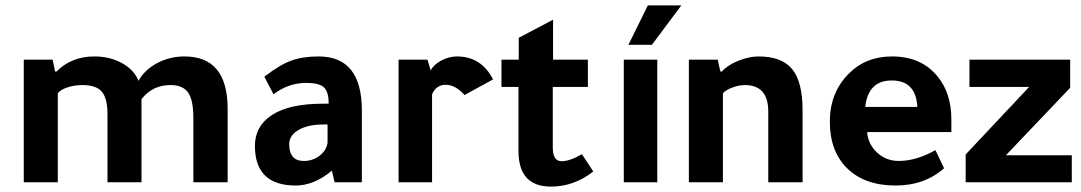

<svg xmlns="http://www.w3.org/2000/svg" viewBox="-20 -675 4004 711"><path d="M189 -410Q245 -466 329 -466Q387 -466 431.5 -441.5Q476 -417 493 -376Q515 -416 561.5 -441Q608 -466 663 -466Q823 -466 823 -272V0H696V-238Q696 -305 676.5 -332.5Q657 -360 611 -360Q545 -360 504 -308V0H378V-252Q378 -311 357 -335.5Q336 -360 285 -360Q255 -360 228.5 -351Q202 -342 194 -329V0H68V-454H175L184 -410Z M1320 0H1219L1209 -43Q1143 12 1075 12Q924 12 924 -135Q924 -208 987 -249Q1051 -291 1176 -291H1197V-293Q1197 -336 1179 -352Q1161 -368 1114 -368Q1048 -368 993 -326Q975 -359 959 -391Q1016 -435 1058.5 -450.5Q1101 -466 1160 -466Q1320 -466 1320 -266ZM1193 -214H1178Q1121 -214 1086 -194Q1051 -174 1051 -141Q1051 -79 1105 -79Q1138 -79 1163 -98Q1188 -117 1193 -146Z M1563 -454 1575 -414Q1585 -435 1613.5 -450.5Q1642 -466 1672 -466Q1762 -466 1806 -381L1700 -323Q1667 -361 1630 -361Q1596 -361 1580 -326V0H1456V-454Z M2157 -353H2027V-128Q2027 -78 2060 -78Q2090 -78 2135 -104L2177 -40Q2106 16 2020 16Q1900 16 1900 -116V-353H1837V-454H1901V-535Q1951 -562 2028 -602V-454H2157Z M2414 -454V0H2290V-454ZM2503 -655 2394 -509H2307L2379 -655Z M2653 -410Q2673 -433 2713 -449.5Q2753 -466 2789 -466Q2875 -466 2913.5 -419Q2952 -372 2952 -267V0H2825V-262Q2825 -360 2738 -360Q2716 -360 2691 -350.5Q2666 -341 2657 -329V0H2531V-454H2638Q2643 -428 2648 -410Z M3503 -186H3191Q3195 -140 3228.5 -109.5Q3262 -79 3308 -79Q3373 -79 3444 -119L3476 -52Q3404 12 3296 12Q3180 12 3115 -54Q3053 -116 3053 -225Q3053 -332 3123 -402Q3186 -466 3283 -466Q3391 -466 3451 -393Q3503 -331 3503 -232ZM3184 -279H3377Q3372 -377 3282 -377Q3195 -377 3184 -279Z M3949 0H3556V-103L3791 -353H3570V-454H3943V-350L3705 -100H3949Z"/></svg>

Font: Tajawal
Style: Bold
Weight: 700
Designer: Boutros Fonts
Foundry: Created by Boutros International 2017
Version: Version 1.700